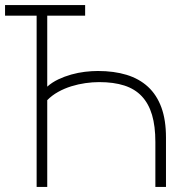

<svg xmlns="http://www.w3.org/2000/svg" viewBox="-20 -740 747 760"><path d="M0 -678V-720H317V-678H167V-397Q186 -414 210.8 -425.8Q235.5 -437.5 262.2 -445Q289 -452.5 316.2 -455.8Q343.5 -459 367.5 -459Q431 -459 481 -443.8Q531 -428.5 565.8 -396.5Q600.5 -364.5 618.8 -314.8Q637 -265 637 -196V0H595V-178Q595 -240.5 581.8 -285.2Q568.5 -330 541.2 -359Q514 -388 472 -401.5Q430 -415 372.5 -415Q346.5 -415 318.2 -411Q290 -407 262.5 -398.5Q235 -390 210.2 -376.2Q185.5 -362.5 167 -343.5V0H125V-678Z"/></svg>

Font: Vela Sans ExtLt
Style: Regular
Weight: 200
Designer: Principal design: Mikhail Sharanda - project Manrope.
Design modification: Ravid Balaliev
Foundry: Mikhail Sharanda
Version: Version 1.001